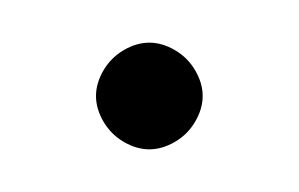

<svg xmlns="http://www.w3.org/2000/svg" viewBox="-20 -635 140 90"><path d="M25 -590Q25 -584 28.5 -578Q32 -572 38 -568.5Q44 -565 50 -565Q56 -565 62 -568.5Q68 -572 71.5 -578Q75 -584 75 -590Q75 -596 71.5 -602Q68 -608 62 -611.5Q56 -615 50 -615Q44 -615 38 -611.5Q32 -608 28.5 -602Q25 -596 25 -590Z"/></svg>

Font: Linefont ExtraLight
Style: Regular
Weight: 250
Monospace: yes
Version: Version 3.002;gftools[0.9.33]